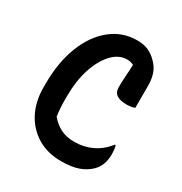

<svg xmlns="http://www.w3.org/2000/svg" viewBox="-172 -848 944 995"><g transform="rotate(30 300.0 -350.0)"><path d="M333 20Q251 20 190.5 -17Q130 -54 97 -118Q64 -182 64 -264V-290Q64 -415 101.5 -512Q139 -609 207 -664.5Q275 -720 364 -720Q404 -720 432 -707Q460 -694 482 -671Q508 -646 518.5 -614.5Q529 -583 529 -545V-412Q510 -404 479 -404Q442 -404 421.5 -417.5Q401 -431 401 -462Q401 -500 403.5 -531Q406 -562 407 -599Q396 -604 387 -606Q378 -608 368 -608Q319 -608 279 -565.5Q239 -523 215.5 -450.5Q192 -378 192 -288V-268Q192 -211 199 -168Q225 -137 259.5 -119Q294 -101 343 -101Q399 -101 447.5 -124Q496 -147 532 -193H538Q541 -182 542.5 -168.5Q544 -155 544 -144Q544 -105 533 -79.5Q522 -54 505 -37Q477 -9 436 5.5Q395 20 333 20Z"/></g></svg>

Font: Recursive Sn Csl St SmB
Style: Regular
Weight: 600
Version: Version 1.079;hotconv 1.0.112;makeotfexe 2.5.65598; ttfautoh